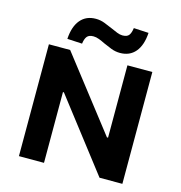

<svg xmlns="http://www.w3.org/2000/svg" viewBox="-131 -1051 1103 1169"><g transform="rotate(15 420.5 -467.0)"><path d="M94 0V-705H228L582 -249H589V-705H746V0H602L258 -446H252V0ZM288 -761 194 -766Q199 -845 234.5 -887Q270 -929 331 -929Q360 -929 387 -918.5Q414 -908 439 -897Q459 -888 477.5 -880.5Q496 -873 512 -873Q541 -873 552.5 -888Q564 -903 568 -934L662 -929Q657 -850 621.5 -808Q586 -766 525 -766Q496 -766 469 -776.5Q442 -787 418 -798Q398 -808 379.5 -815Q361 -822 344 -822Q316 -822 304 -807Q292 -792 288 -761Z"/></g></svg>

Font: Nunito Sans 6pt ExtraBold
Style: Regular
Weight: 800
Version: Version 3.101;gftools[0.9.27]